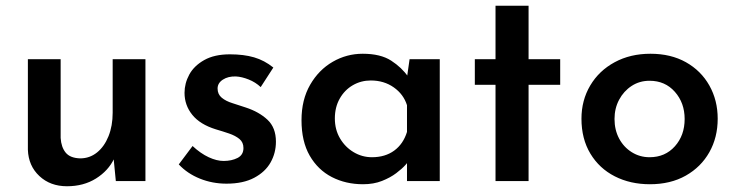

<svg xmlns="http://www.w3.org/2000/svg" viewBox="-20 -630 2558 668"><path d="M213 18Q155 18 117 -17.5Q79 -53 77 -109V-424H191V-150Q193 -118 208.5 -99Q224 -80 259 -79Q292 -79 317.5 -99.5Q343 -120 357.5 -156Q372 -192 372 -238V-424H486V0H383L374 -92L377 -78Q357 -36 314 -9Q271 18 213 18Z M768 9Q719 9 675.5 -8.5Q632 -26 602 -58L650 -122Q678 -96 706 -83Q734 -70 758 -70Q786 -70 806.5 -80.5Q827 -91 827 -115Q827 -135 813 -146.5Q799 -158 777 -165.5Q755 -173 731 -180Q676 -197 649 -230.5Q622 -264 622 -307Q622 -340 638.5 -370.5Q655 -401 690.5 -421Q726 -441 780 -441Q828 -441 864 -430.5Q900 -420 931 -395L887 -327Q869 -344 845 -353.5Q821 -363 801 -364Q774 -365 755.5 -353Q737 -341 737 -322Q737 -302 751.5 -290Q766 -278 789 -271Q812 -264 835 -256Q881 -241 910.5 -213.5Q940 -186 940 -137Q940 -98 921.5 -65Q903 -32 864.5 -11.5Q826 9 768 9Z M1243 11Q1183 11 1134.5 -14Q1086 -39 1057.5 -88.5Q1029 -138 1029 -212Q1029 -283 1059 -335Q1089 -387 1137.5 -415Q1186 -443 1242 -443Q1304 -443 1341 -419Q1378 -395 1400 -363L1394 -347L1405 -424H1510V0H1396V-102L1406 -76Q1403 -70 1391 -56.5Q1379 -43 1358.5 -27.5Q1338 -12 1309 -0.5Q1280 11 1243 11ZM1274 -83Q1320 -83 1351.5 -106Q1383 -129 1396 -171V-264Q1384 -302 1350 -326Q1316 -350 1270 -350Q1236 -350 1207.5 -333.5Q1179 -317 1162 -287Q1145 -257 1145 -218Q1145 -179 1163 -148.5Q1181 -118 1210.5 -100.5Q1240 -83 1274 -83Z M1704 -610H1819V-424H1929V-335H1819V0H1704V-335H1632V-424H1704Z M2003 -217Q2003 -281 2033.5 -332.5Q2064 -384 2118.5 -413.5Q2173 -443 2243 -443Q2314 -443 2366.5 -413.5Q2419 -384 2448 -332.5Q2477 -281 2477 -217Q2477 -152 2448 -100.5Q2419 -49 2366 -19Q2313 11 2241 11Q2173 11 2119 -16.5Q2065 -44 2034 -95.5Q2003 -147 2003 -217ZM2118 -216Q2118 -178 2134 -148Q2150 -118 2178 -100.5Q2206 -83 2240 -83Q2294 -83 2328 -121Q2362 -159 2362 -216Q2362 -272 2328 -310.5Q2294 -349 2240 -349Q2205 -349 2177.5 -331Q2150 -313 2134 -283Q2118 -253 2118 -216Z"/></svg>

Font: Reem Kufi Fun Medium
Style: Regular
Weight: 500
Designer: Khaled Hosny
Version: Version 1.005